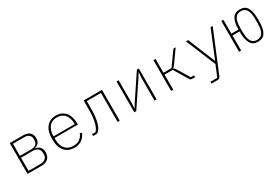

<svg xmlns="http://www.w3.org/2000/svg" viewBox="72 -1557 4056 2785"><g transform="rotate(-30 2100.0 -164.0)"><path d="M125 -516H357Q419 -516 456.5 -483Q494 -450 494 -387Q494 -336 468.5 -307Q443 -278 401 -270V-267Q452 -261 481 -229Q510 -197 510 -141Q510 -73 470 -36.5Q430 0 361 0H125ZM356 -31Q411 -31 441.5 -57Q472 -83 472 -128V-154Q472 -199 441.5 -225Q411 -251 356 -251H160V-31ZM352 -282Q401 -282 428.5 -306Q456 -330 456 -372V-395Q456 -437 428.5 -461Q401 -485 352 -485H160V-282Z M907 12Q803 12 744.5 -57Q686 -126 686 -258Q686 -390 744 -459Q802 -528 902 -528Q954 -528 994 -509.5Q1034 -491 1061 -457Q1088 -423 1102 -375Q1116 -327 1116 -269V-255H724V-229Q724 -132 771.5 -75.5Q819 -19 907 -19Q969 -19 1012 -48Q1055 -77 1078 -135L1106 -120Q1083 -60 1032.5 -24Q982 12 907 12ZM902 -498Q817 -498 770.5 -441Q724 -384 724 -287V-283H1079V-288Q1079 -385 1033 -441.5Q987 -498 902 -498Z M1224 -31H1282Q1298 -48 1312.5 -75Q1327 -102 1338 -141.5Q1349 -181 1355.5 -234Q1362 -287 1362 -358V-516H1669V0H1634V-485H1397V-358Q1397 -286 1390 -229.5Q1383 -173 1371.5 -131Q1360 -89 1345 -61Q1330 -33 1314 -18Q1304 -9 1294 -4.5Q1284 0 1264 0H1224Z M1913 -516H1948V-139L1941 -46H1944L1991 -122L2254 -516H2287V0H2252V-377L2259 -470H2256L2209 -394L1946 0H1913Z M2531 -516H2566V-285H2701L2866 -516H2904L2754 -306Q2742 -289 2734 -281Q2726 -273 2714 -271V-268Q2727 -266 2735 -258Q2743 -250 2754 -233L2876 -31H2931V0H2881Q2866 0 2856.5 -7Q2847 -14 2839 -28L2703 -254H2566V0H2531Z M3488 -516H3524L3242 165Q3234 183 3222 191.5Q3210 200 3187 200H3091V169H3205L3282 -17L3076 -516H3113L3299 -62H3302Z M3982 12Q3941 12 3911 -2.5Q3881 -17 3861 -48.5Q3841 -80 3831 -130Q3821 -180 3821 -252H3703V0H3668V-516H3703V-283H3821Q3822 -349 3832.5 -396Q3843 -443 3863 -472Q3883 -501 3912.5 -514.5Q3942 -528 3982 -528Q4024 -528 4054 -513.5Q4084 -499 4104 -466.5Q4124 -434 4133.5 -382.5Q4143 -331 4143 -258Q4143 -184 4133.5 -133Q4124 -82 4104 -49.5Q4084 -17 4054 -2.5Q4024 12 3982 12ZM3982 -18Q4045 -18 4076.5 -66.5Q4108 -115 4108 -222V-294Q4108 -401 4076.5 -449.5Q4045 -498 3982 -498Q3919 -498 3887.5 -449.5Q3856 -401 3856 -294V-222Q3856 -115 3887.5 -66.5Q3919 -18 3982 -18Z"/></g></svg>

Font: IBM Plex Mono ExtLt
Style: Regular
Weight: 200
Monospace: yes
Designer: Mike Abbink, Paul van der Laan, Pieter van Rosmalen
Foundry: Bold Monday
Version: Version 2.3